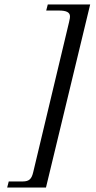

<svg xmlns="http://www.w3.org/2000/svg" viewBox="-20 -683 429 856"><path d="M382 -663H193L186 -636H243C276 -636 292 -628 292 -610C292 -606 292 -601 288 -585L128 85C121 114 111 126 81 126H19L12 153H185Z"/></svg>

Font: STIXGeneral
Style: Italic
Weight: 400
Italic angle: -16.33°
Designer: MicroPress Inc., with final additions and corrections provided by Coen Hoffman, Elsevier (retired)
Version: Version 1.1.0